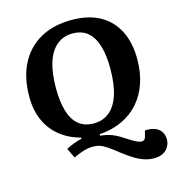

<svg xmlns="http://www.w3.org/2000/svg" viewBox="-129 -826 1026 1126"><g transform="rotate(-15 384.0 -263.5)"><path d="M53 -346Q53 -463 96 -546Q139 -629 218.5 -673.5Q298 -718 409 -718Q509 -718 578.5 -680Q648 -642 685 -570Q722 -498 722 -397Q722 -316 699.5 -250.5Q677 -185 634.5 -137Q592 -89 531.5 -61Q471 -33 395 -28V-19Q436 -15 467.5 -2.5Q499 10 537 36Q578 63 600 71.5Q622 80 633 75Q644 70 648 54L657 19Q713 17 740.5 40Q768 63 768 103Q768 126 756.5 146.5Q745 167 723 179Q701 191 667 191Q640 191 612 182.5Q584 174 553 155.5Q522 137 486 109Q449 79 424 62Q399 45 379.5 38.5Q360 32 337 32Q320 32 304 35Q288 38 267.5 45Q247 52 218 66L189 6Q211 -6 236.5 -15.5Q262 -25 285 -30V-37Q216 -55 163.5 -96Q111 -137 82 -200Q53 -263 53 -346ZM217 -355Q217 -273 234 -215.5Q251 -158 287 -128Q323 -98 380 -98Q434 -98 473.5 -129.5Q513 -161 534 -225Q555 -289 555 -385Q555 -465 538 -522Q521 -579 485.5 -609.5Q450 -640 394 -640Q337 -640 297 -606.5Q257 -573 237 -509.5Q217 -446 217 -355Z"/></g></svg>

Font: Literata 18pt
Style: Bold Italic
Weight: 700
Italic angle: -2°
Designer: Latin by Veronika Burian and Jose Scaglione. Greek by Irene Vlachou. Cyrillic by Vera Evstafieva
Foundry: TypeTogether
Version: Version 3.103;gftools[0.9.29]